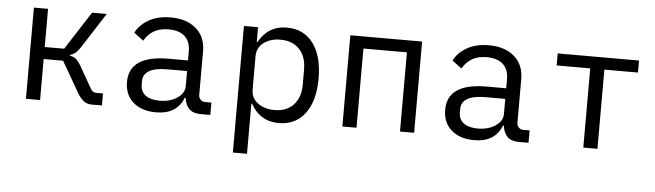

<svg xmlns="http://www.w3.org/2000/svg" viewBox="-47 -705 3693 1082"><g transform="rotate(5 1800.0 -164.0)"><path d="M107 -516H187V-300H297L436 -516H519L393 -320Q376 -294 363 -283.5Q350 -273 332 -268V-264Q352 -261 366 -250Q380 -239 395 -214L469 -85Q479 -68 499 -68H537V0H479Q453 0 434 -14Q415 -28 396 -60L297 -232H187V0H107Z M1095 0Q1051 0 1029.5 -22.5Q1008 -45 1003 -84H998Q981 -38 942.5 -13Q904 12 843 12Q762 12 714 -30Q666 -72 666 -145Q666 -295 888 -295H998V-346Q998 -402 966 -431Q934 -460 875 -460Q825 -460 791.5 -440.5Q758 -421 737 -384L683 -424Q704 -468 755 -498Q806 -528 880 -528Q971 -528 1024.5 -481.5Q1078 -435 1078 -354V-106Q1078 -91 1088.5 -80.5Q1099 -70 1114 -70H1150V0ZM998 -150V-235H888Q818 -235 784 -215Q750 -195 750 -157V-136Q750 -97 778.5 -76Q807 -55 857 -55Q918 -55 958 -82.5Q998 -110 998 -150Z M1295 -516H1375V-432H1379Q1404 -479 1444 -503.5Q1484 -528 1538 -528Q1633 -528 1686.5 -456.5Q1740 -385 1740 -258Q1740 -131 1686.5 -59.5Q1633 12 1538 12Q1484 12 1444 -12.5Q1404 -37 1379 -84H1375V200H1295ZM1654 -214V-302Q1654 -373 1615 -415Q1576 -457 1507 -457Q1451 -457 1413 -429Q1375 -401 1375 -351V-165Q1375 -115 1413 -87Q1451 -59 1507 -59Q1576 -59 1615 -101Q1654 -143 1654 -214Z M1897 -516H2303V0H2223V-448H1977V0H1897Z M2895 0Q2851 0 2829.5 -22.5Q2808 -45 2803 -84H2798Q2781 -38 2742.5 -13Q2704 12 2643 12Q2562 12 2514 -30Q2466 -72 2466 -145Q2466 -295 2688 -295H2798V-346Q2798 -402 2766 -431Q2734 -460 2675 -460Q2625 -460 2591.5 -440.5Q2558 -421 2537 -384L2483 -424Q2504 -468 2555 -498Q2606 -528 2680 -528Q2771 -528 2824.5 -481.5Q2878 -435 2878 -354V-106Q2878 -91 2888.5 -80.5Q2899 -70 2914 -70H2950V0ZM2798 -150V-235H2688Q2618 -235 2584 -215Q2550 -195 2550 -157V-136Q2550 -97 2578.5 -76Q2607 -55 2657 -55Q2718 -55 2758 -82.5Q2798 -110 2798 -150Z M3260 -448H3070V-516H3530V-448H3340V0H3260Z"/></g></svg>

Font: iA Writer Mono V
Style: Regular
Weight: 400
Designer: Mike Abbink, Paul van der Laan, Pieter van Rosmalen
Foundry: Bold Monday
Version: Version 2.000